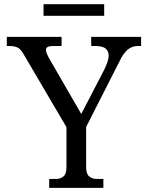

<svg xmlns="http://www.w3.org/2000/svg" viewBox="-20 -904 711 924"><path d="M276.4 -726.6V-682.6H238.3Q217.8 -682.6 209.5 -678.2Q201.2 -673.8 201.2 -663.1Q201.2 -656.2 205.1 -646.5Q209 -636.7 214.8 -626L371.1 -355.5L480.5 -566.4Q490.2 -585.9 496.6 -603.5Q502.9 -621.1 502.9 -636.7Q502.9 -657.2 488.8 -669.9Q474.6 -682.6 437.5 -682.6H418.9V-726.6H659.2V-682.6H644.5Q625 -682.6 610.4 -675.3Q595.7 -668 584.5 -655.3Q573.2 -642.6 564.5 -627Q555.7 -611.3 547.9 -594.7L394.5 -293V-98.6Q394.5 -66.4 409.7 -54.7Q424.8 -43 442.4 -43H477.5V0H216.8V-43H252.9Q270.5 -43 285.2 -54.7Q299.8 -66.4 299.8 -98.6V-292L112.3 -611.3Q100.6 -630.9 92.8 -644.5Q85 -658.2 76.7 -666.5Q68.4 -674.8 56.2 -678.7Q43.9 -682.6 23.4 -682.6H12.7V-726.6ZM189.5 -883.8H481.4V-828.1H189.5Z"/></svg>

Font: Uchen
Style: Regular
Weight: 400
Designer: Christopher J. Fynn
Foundry: Christopher J. Fynn for DDC
Version: Version 1.000 preliminary